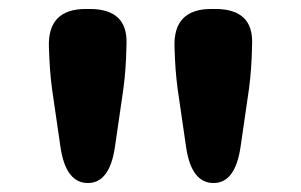

<svg xmlns="http://www.w3.org/2000/svg" viewBox="-20 -801 671 428"><path d="M176 -393Q127 -393 115 -472L99 -582Q92 -626 90 -671L89 -696Q86 -781 171 -781H180Q265 -781 262 -703L261 -671Q259 -626 252 -582L236 -472Q224 -393 176 -393ZM456 -393Q407 -393 395 -472L379 -582Q372 -626 370 -671L369 -696Q366 -781 451 -781H460Q545 -781 542 -703L541 -671Q539 -626 532 -582L516 -472Q504 -393 456 -393Z"/></svg>

Font: Resource Han Rounded TW Heavy
Style: Regular
Weight: 900
Designer: Cyano Hao (round all glyphs); Ryoko NISHIZUKA 西塚涼子 (kana, bopomofo & ideographs); Paul D. Hunt (Latin, Greek & Cyrillic)
Foundry: Cyano Hao
Version: 0.990